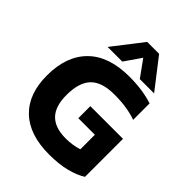

<svg xmlns="http://www.w3.org/2000/svg" viewBox="-246 -1002 1139 1139"><g transform="rotate(45 323.5 -432.0)"><path d="M311 -874H411L556 -687H436L361 -791L289 -687H166ZM31 -313Q31 -476 121 -565Q211 -654 382 -654Q495 -654 579 -626V-488Q503 -516 394 -516Q290 -516 242.5 -467Q195 -418 195 -313Q195 -218 239.5 -172.5Q284 -127 373 -127Q431 -127 481 -143V-265H342V-366H616V-47Q577 -22 516 -6Q455 10 372 10Q206 10 118.5 -74Q31 -158 31 -313Z"/></g></svg>

Font: Kanit SemiBold
Style: Regular
Weight: 600
Designer: Katatrad Team
Foundry: CadsonDemak
Version: Version 1.030